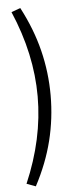

<svg xmlns="http://www.w3.org/2000/svg" viewBox="-61 -750 420 974"><g transform="rotate(-5 149.5 -263.0)"><path d="M81 191 35 174Q130 -47 130 -263Q130 -479 35 -700L81 -717Q140 -605 168 -492.5Q196 -380 196 -263Q196 -145 168 -32.5Q140 80 81 191Z"/></g></svg>

Font: Nunito Sans Light
Style: Regular
Weight: 300
Designer: Vernon Adams
Foundry: Vernon Adams
Version: Version 3.101; ttfautohint (v1.8.4.7-5d5b);gftools[0.9.27]